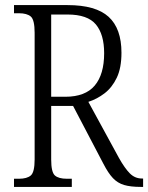

<svg xmlns="http://www.w3.org/2000/svg" viewBox="-20 -734 582 754"><path d="M35 0V-32H54Q86 -32 101 -45Q116 -58 116 -108V-605Q116 -656 101 -669Q86 -682 54 -682H35V-714H245Q356 -714 406.5 -668Q457 -622 457 -527Q457 -467 438.5 -428.5Q420 -390 390.5 -367.5Q361 -345 327 -334L447 -114Q470 -73 490 -53Q510 -33 537 -33H542V0H533Q493 0 467.5 -7.5Q442 -15 423.5 -34.5Q405 -54 386 -91L267 -318H181V-108Q181 -58 195.5 -45Q210 -32 243 -32H262V0ZM236 -354Q315 -354 352 -398Q389 -442 389 -525Q389 -599 356.5 -638Q324 -677 245 -677H181V-354Z"/></svg>

Font: Noto Serif Lao Condensed Light
Style: Regular
Weight: 300
Width: 3
Designer: Monotype Design Team
Foundry: Monotype Imaging Inc.
Version: Version 2.003; ttfautohint (v1.8.4.7-5d5b)